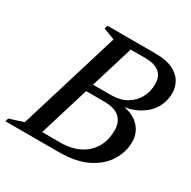

<svg xmlns="http://www.w3.org/2000/svg" viewBox="-176 -822 963 969"><g transform="rotate(30 305.5 -337.5)"><path d="M291 -629.5 314 -675H460Q522.5 -675 560.8 -657Q599 -639 616.8 -609Q634.5 -579 634.5 -543Q634.5 -495 611 -455.2Q587.5 -415.5 542.2 -389.8Q497 -364 432 -358L429.5 -365.5Q504.5 -360.5 543.5 -322.5Q582.5 -284.5 582.5 -229Q582.5 -170 549.8 -117.5Q517 -65 451.8 -32.5Q386.5 0 288.5 0H108L117 -45.5H268.5Q334 -45.5 380.5 -69.2Q427 -93 451.8 -135.8Q476.5 -178.5 476.5 -236.5Q476.5 -281.5 448.2 -308.5Q420 -335.5 356 -335.5H203L217.5 -381H374Q423.5 -381 460 -402Q496.5 -423 516.8 -459.2Q537 -495.5 537 -541Q537 -569.5 525 -589.2Q513 -609 488.8 -619.2Q464.5 -629.5 428 -629.5ZM242 -630.5 175.5 -656 181 -675H356.5L150 0H-24.5L-18.5 -19L63 -45Z"/></g></svg>

Font: Newsreader 24pt Medium
Style: Italic
Weight: 500
Italic angle: -17°
Designer: Hugues Gentile
Foundry: Production Type
Version: Version 1.003